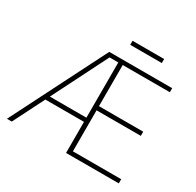

<svg xmlns="http://www.w3.org/2000/svg" viewBox="-177 -1045 1270 1244"><g transform="rotate(30 458.0 -422.5)"><path d="M377.9 -707H848.6V-676.8H496.1V-369.1H827.1V-337.9H496.1V-31.2H857.4V0H462.9V-232.4H173.8L56.6 0H20.5ZM462.9 -263.7V-676.8H397.5L189.5 -263.7ZM709 -814.5H472.7V-844.7H709Z"/></g></svg>

Font: Pretendard Thin
Style: Regular
Weight: 100
Designer: Base glyphs from Inter by Rasmus Andersson; Hangeul glyphs from Noto Sans CJK(Source Han Sans) by Jang Soo-young and Kan
Foundry: Kil Hyung-jin
Version: Version 1.309